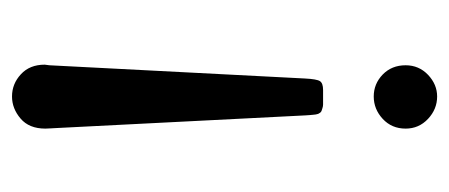

<svg xmlns="http://www.w3.org/2000/svg" viewBox="-233 -512 744 318"><g transform="rotate(-90 139.0 -353.0)"><path d="M85 -53.2Q85 -76.2 101.1 -91.1Q117.2 -106 138.2 -106Q159.2 -106 174.6 -91.1Q189.9 -76.2 189.9 -53.2Q189.9 -31.2 174.1 -16.1Q158.2 -1 138.2 -1Q117.2 -1 101.1 -16.1Q85 -31.2 85 -53.2ZM85 -649.9Q85 -676.8 101.6 -690.9Q118.2 -705.1 138.2 -705.1Q159.2 -705.1 175 -690.4Q190.9 -675.8 190.9 -650.9Q190.9 -649.9 190.4 -647Q189.9 -644 189.9 -643.1L168 -220.2Q167 -200.2 163.6 -195.1Q160.2 -189.9 148.9 -189.9H132.8Q127.9 -189.9 125 -189.9Q122.1 -189.9 119.1 -190.9Q116.2 -191.9 114.5 -192.4Q112.8 -192.9 111.3 -194.8Q109.9 -196.8 109.4 -198Q108.9 -199.2 108.4 -202.1Q107.9 -205.1 107.9 -206.5Q107.9 -208 107.4 -211.9Q106.9 -215.8 106.9 -219.2L85.9 -631.8Q85.9 -634.8 85.4 -640.9Q85 -647 85 -649.9Z"/></g></svg>

Font: CMU Concrete
Style: Roman
Weight: 500
Version: Version 0.7.0